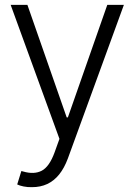

<svg xmlns="http://www.w3.org/2000/svg" viewBox="-20 -566 554 790"><path d="M111.8 204.1Q93.3 204.6 76.9 201.2Q60.5 197.8 50.8 192.9L67.9 137.7L75.2 139.6Q120.1 152.8 151.6 136.5Q183.1 120.1 204.6 61L224.6 5.4L23.9 -545.9H92.8L254.4 -83H259.3L421.4 -545.9H489.7L259.3 85.9Q244.6 125.5 223.4 151.9Q202.1 178.2 174.3 191.2Q146.5 204.1 111.8 204.1Z"/></svg>

Font: Inter Tight Light
Style: Regular
Weight: 300
Designer: Rasmus Andersson
Foundry: rsms
Version: Version 3.004